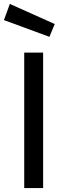

<svg xmlns="http://www.w3.org/2000/svg" viewBox="-41 -955 319 975"><path d="M0 0ZM82 -688H178V0H82ZM-21 -853 9 -935 237 -833 210 -768Z"/></svg>

Font: Cairo SemiBold
Style: Regular
Weight: 600
Designer: Mohamed Gaber, the designers of Titillium
Foundry: Kief Type Foundry
Version: Version 2.009; ttfautohint (v1.5.33-1714) -l 8 -r 50 -G 200 